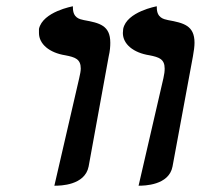

<svg xmlns="http://www.w3.org/2000/svg" viewBox="-20 -585 639 611"><path d="M421 6C439 6 517.6 4.9 529 -55L594 -406C597 -423 599 -437 599 -449C599 -504 564 -512 515 -521C501 -524 479 -528 479 -561V-565C479 -565 383 -548 372 -493C372 -489 371 -484 371 -480C371 -445 404 -417 456 -409C486 -403 504 -397 504 -367C504 -358 503 -349 500 -336ZM153 6H154C172 6 250 5 262 -55L326 -406C330 -423 331 -437 331 -449C331 -504 297 -512 247 -521C233 -524 212 -528 212 -561V-565C212 -565 116 -548 104 -493V-480C104 -445 137 -417 188 -409C219 -403 237 -397 237 -367C237 -359 235 -349 232 -336Z"/></svg>

Font: Linux Libertine O
Style: Bold Italic
Weight: 700
Italic angle: -11.5°
Designer: Philipp H. Poll
Foundry: Philipp H. Poll
Version: Version 4.1.0